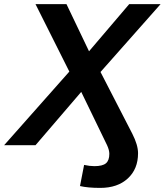

<svg xmlns="http://www.w3.org/2000/svg" viewBox="-66 -708 803 936"><path d="M272 -359 107 -688H258L368 -458L564 -688H717L424 -357L579 -56Q607 -1 607 39Q607 116 557 162Q507 208 423 208Q362 208 324 199L344 96Q371 102 394 102Q434 102 450.5 88Q467 74 467 42Q467 24 456 0L330 -260L107 0H-46Z"/></svg>

Font: Libra Sans
Style: Bold Italic
Weight: 700
Italic angle: -12°
Foundry: Context Ltd
Version: Version 1.002